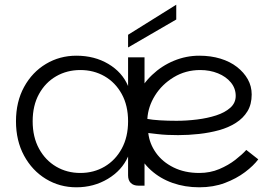

<svg xmlns="http://www.w3.org/2000/svg" viewBox="-20 -790 1167 817"><path d="M305 7Q234 7 175.5 -28.5Q117 -64 82.5 -127.5Q48 -191 48 -274Q48 -357 82.5 -420Q117 -483 175.5 -518Q234 -553 305 -553Q382 -553 441 -518Q500 -483 525 -424V-546H595V0H569Q548 0 536.5 -11.5Q525 -23 525 -44V-124Q499 -65 439 -29Q379 7 305 7ZM322 -54Q379 -54 425 -81Q471 -108 498 -157.5Q525 -207 525 -274Q525 -341 498 -390Q471 -439 425 -465.5Q379 -492 322 -492Q265 -492 219 -465.5Q173 -439 146 -390Q119 -341 119 -274Q119 -207 146 -157.5Q173 -108 219 -81Q265 -54 322 -54ZM828 7Q767 7 714.5 -11.5Q662 -30 622.5 -65.5Q583 -101 561 -152Q539 -203 539 -269Q539 -329 562.5 -380.5Q586 -432 627 -471Q668 -510 720 -531.5Q772 -553 828 -553Q877 -553 918 -540.5Q959 -528 988.5 -505Q1018 -482 1034.5 -452.5Q1051 -423 1051 -388Q1051 -346 1033 -316.5Q1015 -287 983.5 -267Q952 -247 912 -236Q872 -225 827 -220Q782 -215 738 -215Q715 -215 692.5 -216Q670 -217 649.5 -219.5Q629 -222 611 -224Q616 -179 643.5 -140Q671 -101 718.5 -77.5Q766 -54 828 -54Q874 -54 913 -70.5Q952 -87 981.5 -110Q1011 -133 1028 -152L1079 -112Q1059 -85 1022.5 -57.5Q986 -30 937 -11.5Q888 7 828 7ZM731 -276Q774 -276 818.5 -281.5Q863 -287 900 -299Q937 -311 960 -331.5Q983 -352 983 -382Q983 -414 962.5 -439Q942 -464 907.5 -478Q873 -492 832 -492Q770 -492 719.5 -461.5Q669 -431 639.5 -383.5Q610 -336 607 -284Q628 -280 660.5 -278Q693 -276 731 -276ZM730 -770V-707L525 -588V-642Z"/></svg>

Font: Parkinsans Light
Style: Regular
Weight: 300
Designer: Red Stone, Indian Type Foundry
Foundry: Indian Type Foundry
Version: Version 1.000